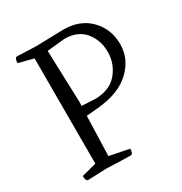

<svg xmlns="http://www.w3.org/2000/svg" viewBox="-165 -821 892 942"><g transform="rotate(-30 281.5 -350.0)"><path d="M134 -648 50 -670Q50 -700 65 -700Q74 -700 168 -696L326 -700Q421 -700 477 -642Q533 -584 533 -499.5Q533 -415 468 -354Q403 -293 282 -282L215 -276L208 -52L319 -30Q319 0 304 0Q261 0 168 -4L65 0Q50 0 50 -30L134 -52ZM308 -658 208 -648 218 -350 217 -331 290 -327Q374 -327 417.5 -378Q461 -429 461 -496.5Q461 -564 422 -611Q383 -658 308 -658Z"/></g></svg>

Font: Mate
Style: Regular
Weight: 400
Designer: Eduardo Rodriguez Tunni
Foundry: Eduardo Rodriguez Tunni
Version: Version 1.002